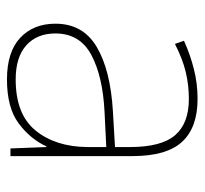

<svg xmlns="http://www.w3.org/2000/svg" viewBox="-38 -539 587 551"><g transform="rotate(90 255.5 -263.5)"><path d="M264 -537Q346 -537 387 -492.5Q428 -448 428 -350V0H406L402 -103H400Q379 -57 334 -23.5Q289 10 208 10Q129 10 88.5 -28Q48 -66 48 -129Q48 -208 114.5 -247.5Q181 -287 299 -294L402 -300V-343Q402 -433 368 -472.5Q334 -512 264 -512Q224 -512 186.5 -503Q149 -494 106 -472L97 -498Q137 -516 178.5 -526.5Q220 -537 264 -537ZM301 -270Q199 -265 137.5 -232Q76 -199 76 -129Q76 -76 110 -45.5Q144 -15 208 -15Q308 -15 354.5 -72Q401 -129 402 -220V-275Z"/></g></svg>

Font: Noto Sans Devanagari Thin
Style: Regular
Weight: 100
Designer: Jelle Bosma - Monotype Design Team
Foundry: Monotype Imaging Inc.
Version: Version 2.004; ttfautohint (v1.8.4.7-5d5b)